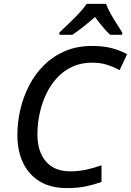

<svg xmlns="http://www.w3.org/2000/svg" viewBox="-20 -962 677 992"><path d="M325.2 9.8Q243.7 9.8 187 -23.7Q130.4 -57.1 100.1 -118.9Q69.8 -180.7 69.8 -265.1Q69.8 -331.1 85.2 -396.7Q100.6 -462.4 131.1 -521.2Q161.6 -580.1 207.8 -625.7Q253.9 -671.4 315.9 -698Q377.9 -724.6 455.1 -724.6Q510.3 -724.6 553.7 -714.1Q597.2 -703.6 636.7 -682.1L598.1 -599.6Q567.9 -616.2 533.4 -627.2Q499 -638.2 455.1 -638.2Q397.9 -638.2 352.8 -616.9Q307.6 -595.7 273.9 -558.8Q240.2 -522 218 -474.6Q195.8 -427.2 184.6 -374.5Q173.3 -321.8 173.3 -268.6Q173.3 -178.2 217.5 -127.4Q261.7 -76.7 343.3 -76.7Q385.3 -76.7 425.5 -85.4Q465.8 -94.2 504.4 -107.9V-22Q468.3 -8.8 425.5 0.5Q382.8 9.8 325.2 9.8ZM286.6 -782.2 287.1 -794.4Q305.2 -811 332.5 -837.4Q359.9 -863.8 386.5 -891.8Q413.1 -919.9 427.7 -941.9H527.8Q537.6 -917 552.2 -890.4Q566.9 -863.8 583 -839.1Q599.1 -814.5 611.3 -794.4V-782.2H549.3Q537.1 -793.5 523.7 -808.3Q510.3 -823.2 496.8 -840.1Q483.4 -856.9 470.7 -874Q440.9 -847.7 411.1 -824.2Q381.3 -800.8 354 -782.2Z"/></svg>

Font: Open Sans Medium
Style: Italic
Weight: 500
Italic angle: -12°
Designer: Monotype Design Team
Foundry: Monotype Imaging Inc.
Version: Version 3.000